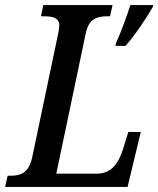

<svg xmlns="http://www.w3.org/2000/svg" viewBox="-39 -734 622 754"><path d="M417 -566 414 -554H454C489 -593 539 -667 560 -705L563 -714H473C459 -670 436 -608 417 -566ZM-19 0H462L514 -216H465L443 -145C425 -90 397 -52 341 -52H182L298 -604C310 -662 344 -670 382 -670H393L403 -714H131L122 -670H133C169 -670 194 -664 194 -633C194 -626 192 -614 189 -600L87 -114C73 -53 40 -44 3 -44H-9Z"/></svg>

Font: Noto Serif Condensed Medium
Style: Italic
Weight: 500
Width: 3
Italic angle: -12°
Designer: Monotype Design Team
Foundry: Monotype Imaging Inc.
Version: Version 2.013